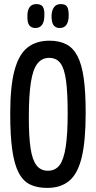

<svg xmlns="http://www.w3.org/2000/svg" viewBox="-20 -909 469 939"><path d="M211 10Q162 10 127.5 -6.5Q93 -23 71.5 -64Q50 -105 40 -175.5Q30 -246 30 -354Q30 -487 51 -565Q72 -643 114.5 -676.5Q157 -710 222 -710Q270 -710 304 -692.5Q338 -675 359 -634.5Q380 -594 389.5 -526.5Q399 -459 399 -357Q399 -219 379.5 -139Q360 -59 318.5 -24.5Q277 10 211 10ZM214 -74Q251 -74 271.5 -101.5Q292 -129 301.5 -191.5Q311 -254 311 -355Q311 -455 303 -514.5Q295 -574 275.5 -600Q256 -626 220 -626Q185 -626 163 -598Q141 -570 131 -506Q121 -442 121 -334Q121 -241 129.5 -184Q138 -127 158.5 -100.5Q179 -74 214 -74ZM153 -772Q134 -772 123.5 -785Q113 -798 114 -832Q114 -858 124.5 -873.5Q135 -889 158 -889Q180 -889 189 -876.5Q198 -864 197 -834Q197 -804 186 -788Q175 -772 153 -772ZM272 -772Q253 -772 242.5 -785Q232 -798 232 -832Q233 -858 244 -873.5Q255 -889 277 -889Q300 -889 308 -876.5Q316 -864 316 -834Q316 -804 305 -788Q294 -772 272 -772Z"/></svg>

Font: Yanone Kaffeesatz ExtraLight
Style: Regular
Weight: 400
Version: Version 2.003